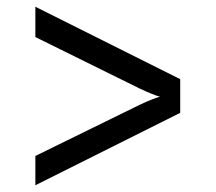

<svg xmlns="http://www.w3.org/2000/svg" viewBox="-20 -615 640 570"><path d="M85 -65V-152L395 -304Q414 -313 430.5 -319.5Q447 -326 455 -328Q446 -330 429 -337Q412 -344 395 -352L85 -505V-595L515 -380V-280Z"/></svg>

Font: Atlassian Mono
Style: Regular
Weight: 400
Monospace: yes
Designer: Philipp Nurullin, Konstantin Bulenkov
Foundry: Modifications by Atlassian Pty Ltd, manufactured by JetBrains
Version: Version 2.304